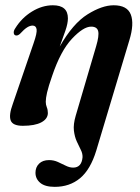

<svg xmlns="http://www.w3.org/2000/svg" viewBox="-20 -468 529 728"><path d="M345 103Q323 175 283.5 207.8Q244 240.5 187.5 240.5Q150.5 240.5 132.5 225.2Q114.5 210 114.5 187Q114.5 166 128.2 152.5Q142 139 166 139Q183.5 139 199.2 146Q215 153 229.2 160.2Q243.5 167.5 257.5 167.5Q289.5 167.5 293 128Q293.5 114 286.2 99.8Q279 85.5 271 68Q263 50.5 260.2 27Q257.5 3.5 267 -29L344.5 -292.5Q356.5 -333 352.2 -350Q348 -367 325.5 -367Q296 -367 253 -321.2Q210 -275.5 178 -181Q163.5 -139.5 158.5 -117.5Q153.5 -95.5 153.5 -82Q153.5 -71 157.5 -61.2Q161.5 -51.5 161.5 -39Q161 -17 136.5 -4Q112 9 66.5 9Q28 9 20.5 -11.5Q13 -32 28.5 -74L107.5 -304.5Q121 -343 118.8 -357Q116.5 -371 103.5 -371Q94 -371 83 -364.2Q72 -357.5 55 -339Q47 -332.5 41 -333.5Q33.5 -334 32.2 -342.5Q31 -351 38 -361Q62.5 -400.5 101.2 -424.2Q140 -448 180.5 -448Q237.5 -448 237.5 -398.5Q237.5 -379 227.8 -351.2Q218 -323.5 206.5 -291.5Q256.5 -379 311.8 -413.5Q367 -448 411 -448Q462.5 -448 476 -412.8Q489.5 -377.5 470.5 -315.5Z"/></svg>

Font: Fraunces 144pt S050 SemiBold
Style: Italic
Weight: 600
Italic angle: -16°
Version: Version 1.000; ttfautohint (v1.8.3)